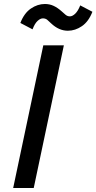

<svg xmlns="http://www.w3.org/2000/svg" viewBox="-20 -942 483 962"><path d="M46 0 197 -715H300L149 0ZM205 -922Q229 -922 249 -912.5Q269 -903 288 -886Q299 -876 308.5 -868Q318 -860 330 -860Q343 -860 357 -873.5Q371 -887 382 -915L443 -883Q424 -834 390.5 -811Q357 -788 320 -788Q275 -788 236 -825Q226 -835 217 -842.5Q208 -850 195 -850Q182 -850 168 -837Q154 -824 143 -795L82 -827Q101 -876 134.5 -899Q168 -922 205 -922Z"/></svg>

Font: Wix Madefor Text Medium
Style: Italic
Weight: 500
Italic angle: -12°
Designer: Dalton Maag Ltd
Foundry: Dalton Maag Ltd
Version: Version 3.100